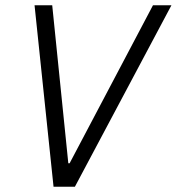

<svg xmlns="http://www.w3.org/2000/svg" viewBox="-20 -708 670 728"><path d="M183 0 111 -688H178L239 -89H244L560 -688H630L264 0Z"/></svg>

Font: Saira Semi Condensed Light
Style: Italic
Weight: 300
Width: 4
Italic angle: -12°
Designer: Hector Gatti with collaboration of the Omnibus-Type team
Foundry: Omnibus-Type
Version: Version 1.001; ttfautohint (v1.8)